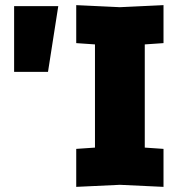

<svg xmlns="http://www.w3.org/2000/svg" viewBox="-20 -724 702 748"><path d="M35 -444V-700H207L167 -444ZM277 4V-144L350 -149V-551L277 -556V-704L447 -696L617 -704V-556L544 -551V-149L617 -144V4L447 -4Z"/></svg>

Font: Tektur ExtraBold
Style: Regular
Weight: 800
Designer: Adam Jagosz
Foundry: Adam Jagosz
Version: Version 1.005;gftools[0.9.30]